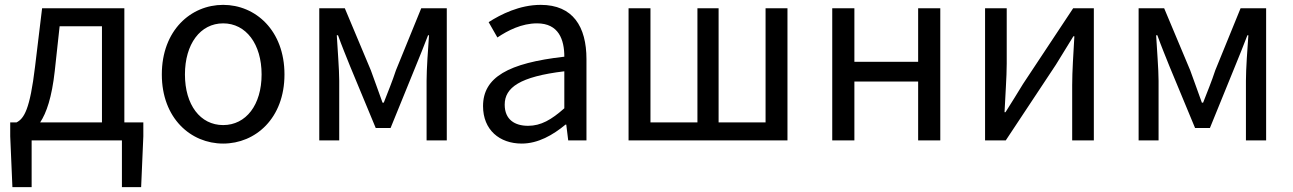

<svg xmlns="http://www.w3.org/2000/svg" viewBox="-20 -577 5314 789"><path d="M205 -285 225 -469H399V-74H145C171 -113 193 -177 205 -285ZM110 0H481V192H560L569 -17V-74H491V-543H153L124 -303C103 -127 79 -90 48 -74H22V-17L31 192H110Z M897 13C1030 13 1149 -91 1149 -271C1149 -452 1030 -557 897 -557C764 -557 645 -452 645 -271C645 -91 764 13 897 13ZM897 -63C803 -63 740 -146 740 -271C740 -396 803 -481 897 -481C991 -481 1055 -396 1055 -271C1055 -146 991 -63 897 -63Z M1292 0H1374V-245C1374 -293 1367 -376 1364 -432H1369C1384 -390 1403 -344 1419 -304L1524 -51H1585L1688 -304C1704 -344 1723 -389 1739 -432H1743C1739 -376 1733 -293 1733 -245V0H1816V-543H1711L1607 -288C1592 -242 1574 -199 1557 -155H1552C1537 -199 1520 -242 1504 -288L1397 -543H1292Z M2124 13C2191 13 2252 -22 2304 -65H2307L2315 0H2390V-334C2390 -468 2334 -557 2202 -557C2115 -557 2038 -518 1988 -486L2024 -423C2067 -452 2124 -481 2187 -481C2276 -481 2299 -414 2299 -344C2068 -318 1965 -259 1965 -141C1965 -43 2033 13 2124 13ZM2150 -60C2096 -60 2054 -85 2054 -147C2054 -217 2116 -262 2299 -284V-132C2246 -85 2203 -60 2150 -60Z M2563 0H3216V-543H3126V-74H2933V-543H2846V-74H2653V-543H2563Z M3400 0H3491V-242H3753V0H3844V-543H3753V-323H3491V-543H3400Z M4028 0H4113L4319 -311C4339 -344 4370 -394 4391 -428H4395C4391 -357 4386 -284 4386 -227V0H4475V-543H4390L4184 -232C4164 -199 4133 -149 4112 -116H4108C4111 -186 4117 -259 4117 -316V-543H4028Z M4659 0H4741V-245C4741 -293 4734 -376 4731 -432H4736C4751 -390 4770 -344 4786 -304L4891 -51H4952L5055 -304C5071 -344 5090 -389 5106 -432H5110C5106 -376 5100 -293 5100 -245V0H5183V-543H5078L4974 -288C4959 -242 4941 -199 4924 -155H4919C4904 -199 4887 -242 4871 -288L4764 -543H4659Z"/></svg>

Font: Source Han Sans TC
Style: Regular
Weight: 400
Designer: Ryoko NISHIZUKA 西塚涼子 (kana, bopomofo & ideographs); Paul D. Hunt (Latin, Greek & Cyrillic); Sandoll Communications 산돌커뮤니
Foundry: Adobe
Version: Version 2.002;hotconv 1.0.116;makeotfexe 2.5.65601